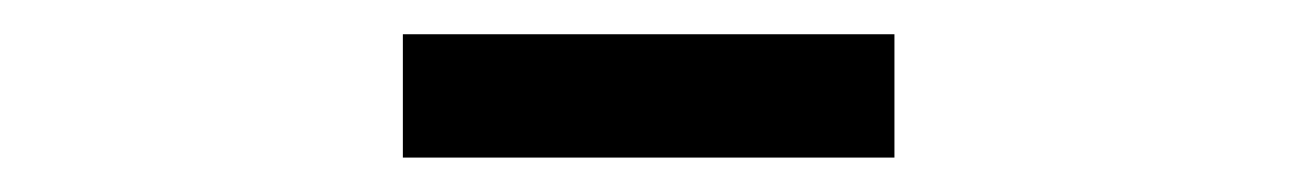

<svg xmlns="http://www.w3.org/2000/svg" viewBox="-20 -721 750 111"><path d="M497.1 -629.9H212.9V-701.2H497.1Z"/></svg>

Font: Aurulent Sans
Style: Regular
Weight: 400
Version: Version 2007.05.04